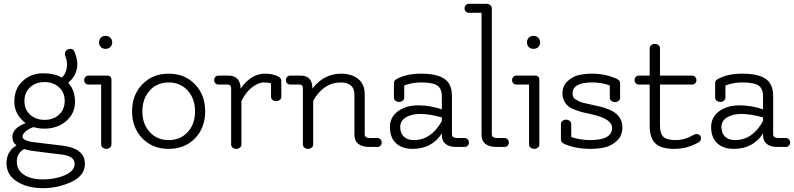

<svg xmlns="http://www.w3.org/2000/svg" viewBox="-20 -770 4160 1006"><path d="M106 11Q68 33 68 76.5Q68 120 104.5 145Q141 170 205 170Q269 170 320 148Q371 126 371 88Q371 47 299 39Q274 37 140 19Q118 15 106 11ZM319 -241Q319 -285 289.5 -312.5Q260 -340 213.5 -340Q167 -340 137.5 -312.5Q108 -285 108 -241Q108 -197 137.5 -169.5Q167 -142 213.5 -142Q260 -142 289.5 -169.5Q319 -197 319 -241ZM349 -514Q365 -514 371 -497Q385 -462 385 -434Q385 -376 337 -336Q373 -299 373 -237Q373 -175 326.5 -135.5Q280 -96 213 -96Q183 -96 156 -104Q133 -97 115.5 -82.5Q98 -68 98 -54Q98 -35 148 -26Q170 -23 307 -7Q425 8 425 88Q425 150 354.5 183Q284 216 204.5 216Q125 216 69.5 181.5Q14 147 14 85Q14 23 67 -9Q45 -22 45 -54Q45 -98 114 -125Q55 -170 55 -237.5Q55 -305 99 -345.5Q143 -386 205.5 -386Q268 -386 304 -363Q331 -390 331 -432Q331 -453 324 -471Q312 -501 336 -511Q343 -514 349 -514Z M564 -13Q564 -3 556 3.5Q548 10 537 10Q526 10 518 3.5Q510 -3 510 -13V-327H444Q434 -327 427.5 -333.5Q421 -340 421 -350Q421 -360 427.5 -367Q434 -374 444 -374H541Q564 -374 564 -351ZM508 -524Q499 -534 499 -548Q499 -562 508 -572Q517 -582 533 -582Q549 -582 558.5 -572Q568 -562 568 -548Q568 -534 558.5 -524Q549 -514 533 -514Q517 -514 508 -524Z M864 -36Q925 -36 963.5 -78Q1002 -120 1002 -186.5Q1002 -253 963.5 -295.5Q925 -338 864 -338Q803 -338 764.5 -295.5Q726 -253 726 -186.5Q726 -120 764.5 -78Q803 -36 864 -36ZM725.5 -45.5Q672 -101 672 -187Q672 -273 726 -328.5Q780 -384 864 -384Q948 -384 1001.5 -328.5Q1055 -273 1055 -186.5Q1055 -100 1001.5 -45Q948 10 863.5 10Q779 10 725.5 -45.5Z M1125 -374H1176Q1239 -374 1241 -306Q1295 -384 1369 -384Q1411 -384 1440 -368Q1454 -360 1454 -347V-263Q1454 -253 1446 -246.5Q1438 -240 1427 -240Q1416 -240 1408 -246.5Q1400 -253 1400 -263V-333Q1387 -338 1361 -338Q1335 -338 1302 -313.5Q1269 -289 1245 -241V-13Q1245 -3 1237 3.5Q1229 10 1218 10Q1207 10 1199 3.5Q1191 -3 1191 -13V-308Q1191 -327 1171 -327H1125Q1115 -327 1108.5 -333.5Q1102 -340 1102 -350Q1102 -360 1108.5 -367Q1115 -374 1125 -374Z M1548 -327H1501Q1491 -327 1484.5 -333.5Q1478 -340 1478 -350Q1478 -360 1484.5 -367Q1491 -374 1501 -374H1555Q1617 -374 1617 -306Q1677 -384 1768 -384Q1822 -384 1856.5 -356.5Q1891 -329 1891 -276V-66Q1891 -47 1918 -47H1957Q1967 -47 1973.5 -40Q1980 -33 1980 -23Q1980 -13 1973.5 -6.5Q1967 0 1957 0H1918Q1837 0 1837 -65V-276Q1837 -306 1818.5 -322Q1800 -338 1767 -338Q1675 -338 1621 -242V-13Q1621 -3 1613 3.5Q1605 10 1594 10Q1583 10 1575 3.5Q1567 -3 1567 -13V-308Q1567 -327 1548 -327Z M2295 -155Q2229 -173 2182.5 -173Q2136 -173 2106.5 -155Q2077 -137 2077 -104.5Q2077 -72 2096 -54Q2115 -36 2148 -36Q2240 -36 2295 -136ZM2375 -47H2414Q2424 -47 2430.5 -40Q2437 -33 2437 -23Q2437 -13 2430.5 -6.5Q2424 0 2414 0H2370Q2334 0 2314.5 -16Q2295 -32 2295 -61Q2295 -66 2296 -72Q2243 10 2142 10Q2086 10 2054.5 -20Q2023 -50 2023 -103.5Q2023 -157 2065.5 -187.5Q2108 -218 2171.5 -218Q2235 -218 2295 -197V-266Q2295 -314 2260 -328Q2233 -338 2185.5 -338Q2138 -338 2098 -322V-259Q2098 -249 2090 -242.5Q2082 -236 2071 -236Q2060 -236 2052 -242.5Q2044 -249 2044 -259V-335Q2044 -348 2057 -355Q2106 -384 2187 -384Q2268 -384 2308 -357.5Q2348 -331 2348 -266V-66Q2348 -47 2375 -47Z M2584 -47H2623Q2633 -47 2639.5 -40Q2646 -33 2646 -23Q2646 -13 2639.5 -6.5Q2633 0 2623 0H2584Q2503 0 2503 -65V-703H2437Q2427 -703 2420.5 -709.5Q2414 -716 2414 -726Q2414 -736 2420.5 -743Q2427 -750 2437 -750H2530Q2541 -750 2549 -743Q2557 -736 2557 -726V-66Q2557 -47 2584 -47Z M2806 -13Q2806 -3 2798 3.5Q2790 10 2779 10Q2768 10 2760 3.5Q2752 -3 2752 -13V-327H2686Q2676 -327 2669.5 -333.5Q2663 -340 2663 -350Q2663 -360 2669.5 -367Q2676 -374 2686 -374H2783Q2806 -374 2806 -351ZM2750 -524Q2741 -534 2741 -548Q2741 -562 2750 -572Q2759 -582 2775 -582Q2791 -582 2800.5 -572Q2810 -562 2810 -548Q2810 -534 2800.5 -524Q2791 -514 2775 -514Q2759 -514 2750 -524Z M2919 -39V-120Q2919 -130 2927 -136.5Q2935 -143 2946 -143Q2957 -143 2965 -136.5Q2973 -130 2973 -120V-52Q3021 -36 3073 -36Q3187 -36 3187 -100Q3187 -148 3080 -171Q3075 -172 3058 -176Q3041 -180 3030 -182.5Q3019 -185 2993.5 -194.5Q2968 -204 2957 -214Q2927 -241 2927 -280.5Q2927 -320 2953.5 -344.5Q2980 -369 3012 -376.5Q3044 -384 3082 -384Q3152 -384 3211 -357Q3229 -349 3229 -335V-258Q3229 -248 3221 -241.5Q3213 -235 3202 -235Q3191 -235 3183 -241.5Q3175 -248 3175 -258V-322Q3135 -338 3082 -338Q2980 -338 2980 -280Q2980 -259 2993.5 -251Q3007 -243 3013.5 -239Q3020 -235 3037 -231Q3061 -225 3086 -220Q3111 -215 3127 -211Q3143 -207 3167.5 -197.5Q3192 -188 3206 -176Q3241 -148 3241 -103Q3241 -58 3211.5 -31.5Q3182 -5 3147.5 2.5Q3113 10 3073 10Q2994 10 2937 -16Q2919 -24 2919 -39Z M3653 -47Q3653 -32 3642 -25Q3582 10 3513 10Q3444 10 3414 -18.5Q3384 -47 3384 -113V-327H3328Q3318 -327 3311.5 -333.5Q3305 -340 3305 -350Q3305 -360 3311.5 -367Q3318 -374 3328 -374H3384V-517Q3384 -527 3392 -533.5Q3400 -540 3411 -540Q3422 -540 3430 -533.5Q3438 -527 3438 -517V-374H3606Q3616 -374 3622.5 -367Q3629 -360 3629 -350Q3629 -340 3622.5 -333.5Q3616 -327 3606 -327H3438V-113Q3438 -71 3455.5 -53.5Q3473 -36 3520.5 -36Q3568 -36 3616 -64Q3624 -69 3634.5 -67Q3645 -65 3649 -58.5Q3653 -52 3653 -47Z M3978 -155Q3912 -173 3865.5 -173Q3819 -173 3789.5 -155Q3760 -137 3760 -104.5Q3760 -72 3779 -54Q3798 -36 3831 -36Q3923 -36 3978 -136ZM4058 -47H4097Q4107 -47 4113.5 -40Q4120 -33 4120 -23Q4120 -13 4113.5 -6.5Q4107 0 4097 0H4053Q4017 0 3997.5 -16Q3978 -32 3978 -61Q3978 -66 3979 -72Q3926 10 3825 10Q3769 10 3737.5 -20Q3706 -50 3706 -103.5Q3706 -157 3748.5 -187.5Q3791 -218 3854.5 -218Q3918 -218 3978 -197V-266Q3978 -314 3943 -328Q3916 -338 3868.5 -338Q3821 -338 3781 -322V-259Q3781 -249 3773 -242.5Q3765 -236 3754 -236Q3743 -236 3735 -242.5Q3727 -249 3727 -259V-335Q3727 -348 3740 -355Q3789 -384 3870 -384Q3951 -384 3991 -357.5Q4031 -331 4031 -266V-66Q4031 -47 4058 -47Z"/></svg>

Font: Flamenco
Style: Regular
Weight: 400
Designer: Luciano Vergara
Foundry: Luciano Vergara
Version: Version 1.002